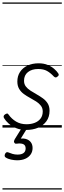

<svg xmlns="http://www.w3.org/2000/svg" viewBox="-20 -1030 519 1550"><path d="M192 19Q145 19 109.5 4Q74 -11 49.5 -33Q25 -55 13 -76Q8 -84 9.5 -92Q11 -100 20 -106Q30 -113 37 -113.5Q44 -114 50 -104Q74 -70 110 -48.5Q146 -27 194 -27Q231 -27 260.5 -38.5Q290 -50 307.5 -73Q325 -96 325 -130Q325 -157 310 -176.5Q295 -196 271.5 -211Q248 -226 222 -240Q196 -254 172.5 -271Q149 -288 134.5 -312.5Q120 -337 120 -372Q120 -416 141.5 -449Q163 -482 202 -500.5Q241 -519 292 -519Q333 -519 364.5 -506Q396 -493 417.5 -474Q439 -455 450 -438Q455 -430 454 -424Q453 -418 442 -410Q435 -404 428 -405Q421 -406 414 -413Q387 -442 359 -457.5Q331 -473 288 -473Q237 -473 205.5 -448Q174 -423 174 -378Q174 -351 188.5 -332Q203 -313 226.5 -298Q250 -283 276.5 -268Q303 -253 326.5 -236Q350 -219 365 -195Q380 -171 380 -136Q380 -86 354.5 -51Q329 -16 286.5 1.5Q244 19 192 19ZM118 264Q96 264 69.5 258.5Q43 253 24 240Q17 234 17.5 226Q18 218 22 210Q28 201 34 199Q40 197 49 201Q63 207 81.5 212.5Q100 218 122 218Q153 218 170 205.5Q187 193 187 168Q187 143 168.5 134Q150 125 114 130Q106 131 102 128.5Q98 126 95 121Q92 114 93 108.5Q94 103 99 94L160 -4H205L136 108L121 94Q159 84 186 91Q213 98 228 117Q243 136 243 165Q243 195 227 217.5Q211 240 183.5 252Q156 264 118 264ZM0 490H479V500H0ZM0 -20H479V0H0ZM0 -505H479V-500H0ZM0 -1010H479V-1000H0Z"/></svg>

Font: Playwrite AU QLD Guides
Style: Regular
Weight: 400
Designer: Veronika Burian, José Scaglione
Foundry: TypeTogether
Version: Version 1.003